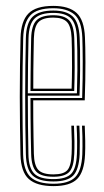

<svg xmlns="http://www.w3.org/2000/svg" viewBox="-20 -626 352 652"><path d="M161.5 6Q104.8 6 77.9 -18Q51 -42 49.5 -101.2Q48.5 -146.5 47.9 -196.4Q47.2 -246.2 47.2 -297.8Q47.2 -349.2 47.9 -400Q48.5 -450.8 49.8 -497.5Q51.2 -554 76.5 -580Q101.8 -606 161 -606Q214.2 -606 240.2 -582Q266.2 -558 268.5 -498.8Q269.2 -485.5 269.6 -464.1Q270 -442.8 270.1 -414.9Q270.2 -387 269.6 -354.1Q269 -321.2 267.8 -285.2H92.8Q92.8 -251.5 93 -221.1Q93.2 -190.8 93.8 -162Q94.2 -133.2 95 -103.8Q96 -64.5 110.1 -49.1Q124.2 -33.8 161.5 -33.8Q195.8 -33.8 208.6 -48Q221.5 -62.2 223.2 -103.5Q224 -121 223.8 -146Q223.5 -171 222.2 -199.2H231.2Q232.5 -170 232.8 -145.6Q233 -121.2 232.2 -103Q230.5 -58 215 -41.9Q199.5 -25.8 161.5 -25.8Q120 -25.8 103.4 -42.8Q86.8 -59.8 85.8 -103Q85.2 -129 84.6 -161.1Q84 -193.2 83.8 -227.5Q83.5 -261.8 83.5 -293.2H259Q260.2 -328.2 260.6 -359.8Q261 -391.2 260.9 -417.9Q260.8 -444.5 260.4 -465Q260 -485.5 259.5 -498.8Q257.2 -556.2 232.2 -577.1Q207.2 -598 161 -598Q105.2 -598 82.8 -573.5Q60.2 -549 58.8 -497Q57.5 -450 56.9 -399.6Q56.2 -349.2 56.2 -298.1Q56.2 -247 56.9 -197.2Q57.5 -147.5 58.5 -101.8Q60 -46.2 84.4 -24.1Q108.8 -2 161.5 -2Q213 -2 235 -24Q257 -46 259.5 -101.8Q260 -113 260.1 -128.6Q260.2 -144.2 259.9 -162.4Q259.5 -180.5 258.5 -199.2H267.8Q269 -173.8 269.4 -147.6Q269.8 -121.5 268.8 -101.2Q266.2 -42.5 242 -18.2Q217.8 6 161.5 6ZM161.5 -9.8Q111.5 -9.8 90.2 -30.5Q69 -51.2 67.8 -102Q66.5 -149.8 66 -200.9Q65.5 -252 65.5 -303.6Q65.5 -355.2 66.1 -404.2Q66.8 -453.2 67.8 -496.2Q69 -548.5 91.1 -569.4Q113.2 -590.2 161 -590.2Q205 -590.2 226.6 -570.4Q248.2 -550.5 250.5 -497.8Q251.2 -483.8 251.8 -455.2Q252.2 -426.8 252 -387.2Q251.8 -347.8 250 -301.2H74.5Q74.5 -244 75 -199.4Q75.5 -154.8 76.5 -102.8Q77.2 -56.5 95.8 -37.1Q114.2 -17.8 161.5 -17.8Q204.5 -17.8 221.9 -36Q239.2 -54.2 241.2 -102.5Q242 -120 241.9 -145.2Q241.8 -170.5 240.2 -199.2H249.5Q250.8 -172.5 251 -146.8Q251.2 -121 250.5 -102.2Q248 -49.8 228.5 -29.8Q209 -9.8 161.5 -9.8ZM74.5 -309H241.2Q242.5 -349.8 242.8 -387.5Q243 -425.2 242.5 -454.2Q242 -483.2 241.2 -497.2Q239.5 -545 220.9 -563.6Q202.2 -582.2 161 -582.2Q117.5 -582.2 97.8 -563.4Q78 -544.5 76.8 -496Q75.8 -459.5 75.2 -410Q74.8 -360.5 74.5 -309ZM83.5 -317Q83.8 -344.8 83.9 -373.8Q84 -402.8 84.6 -433.2Q85.2 -463.8 85.8 -495.8Q87 -539.8 104 -557Q121 -574.2 161 -574.2Q197.8 -574.2 214.1 -557.6Q230.5 -541 232.2 -497Q232.8 -484.2 233.2 -458.2Q233.8 -432.2 233.6 -396.2Q233.5 -360.2 232 -317ZM93 -325H223.2Q224.5 -363.8 224.6 -398.2Q224.8 -432.8 224.2 -458.5Q223.8 -484.2 223.2 -496.8Q221.5 -537 207.2 -551.6Q193 -566.2 161 -566.2Q125 -566.2 110.5 -550.8Q96 -535.2 95 -495.5Q94.5 -468.5 94 -441.6Q93.5 -414.8 93.2 -386.2Q93 -357.8 93 -325Z"/></svg>

Font: Big Shoulders Inline Display Thin Light
Style: Regular
Weight: 300
Version: Version 2.002